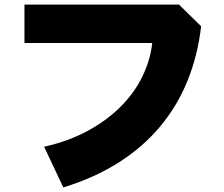

<svg xmlns="http://www.w3.org/2000/svg" viewBox="-20 -735 980 840"><path d="M860 -620Q845 -492 800.5 -382Q756 -272 681 -182Q606 -92 500 -24.5Q394 43 257 85L173 -93Q280 -117 364.5 -163Q449 -209 509 -269.5Q569 -330 603.5 -401.5Q638 -473 646 -547H87V-715H763Z"/></svg>

Font: OA Gothic ExtraBold
Style: Regular
Weight: 800
Designer: Choi Chi-young, Lee Jaesang, Lee Juhyun, Han Dohee
Foundry: DDUNGSANG CORP.
Version: Version 1.000;Build 20210203